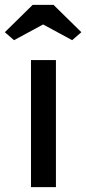

<svg xmlns="http://www.w3.org/2000/svg" viewBox="-58 -773 356 793"><path d="M70 0V-525H173V0ZM-38 -640 77 -753H163L278 -640L240 -607L120 -672L0 -607Z"/></svg>

Font: Easer Grotesk
Style: Regular
Weight: 400
Designer: Boardeaser, Bonnie Shaver-Troup, Thomas Jockin
Foundry: Lexend
Version: Version 1.008;Glyphs 3.1.2 (3151)